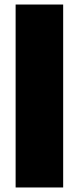

<svg xmlns="http://www.w3.org/2000/svg" viewBox="-20 -828 347 848"><path d="M49 -808H259V0H49Z"/></svg>

Font: Encode Sans Narrow
Style: Black
Weight: 900
Designer: Pablo Impallari, Andres Torresi
Foundry: Pablo Impallari, Andres Torresi
Version: Version 1.000; ttfautohint (v1.00) -l 8 -r 50 -G 200 -x 14 -